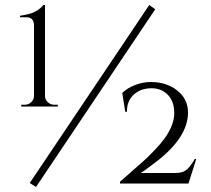

<svg xmlns="http://www.w3.org/2000/svg" viewBox="-20 -734 845 768"><path d="M577 -714 601 -697 124 14 99 -2ZM211 -315V-308H65V-315H79Q94 -315 105 -325.5Q116 -336 116 -351V-632Q116 -665 85 -665H60V-671Q81 -674 95 -678Q131 -687 154 -714H160V-350Q160 -336 171 -325.5Q182 -315 197 -315ZM583 -406Q646 -406 689 -372Q732 -338 732 -284Q732 -183 601 -84Q584 -71 565.5 -57.5Q547 -44 543 -42H681Q709 -42 724.5 -53.5Q740 -65 759 -98H765L734 0H460V-7Q473 -19 502.5 -44.5Q532 -70 551.5 -87.5Q571 -105 597 -132Q623 -159 639 -181Q677 -235 677 -281.5Q677 -328 651.5 -354.5Q626 -381 586 -381Q543 -381 515 -355.5Q487 -330 488 -287H481L469 -362Q489 -382 520.5 -394Q552 -406 583 -406Z"/></svg>

Font: Cinzel Decorative
Style: Regular
Weight: 400
Designer: Natanael Gama
Version: Version 1.002;PS 001.002;hotconv 1.0.56;makeotf.lib2.0.21325